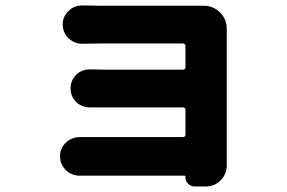

<svg xmlns="http://www.w3.org/2000/svg" viewBox="-20 -590 1040 695"><path d="M800.8 8.8Q800.8 40 778.8 62.5Q756.8 85 725.6 85H684.6Q670.9 85 660.6 74.7Q650.4 64.5 651.4 49.8Q651.4 45.9 647.5 45.9H285.2Q278.3 45.9 270.5 45.9Q269.5 45.9 268.6 45.9Q240.2 45.9 218.8 26.4Q197.3 4.9 197.3 -24.4Q197.3 -53.7 218.8 -74.2Q240.2 -93.8 269.5 -93.8Q269.5 -93.8 270.5 -93.8Q278.3 -93.8 286.1 -93.8H641.6Q651.4 -93.8 651.4 -103.5V-191.4Q651.4 -201.2 641.6 -201.2H356.4Q323.2 -201.2 305.7 -201.2Q305.7 -201.2 305.7 -201.2Q276.4 -201.2 255.9 -220.7Q235.4 -241.2 235.4 -270Q235.4 -298.8 255.9 -319.3Q276.4 -338.9 304.7 -338.9Q305.7 -338.9 305.7 -338.9Q331.1 -337.9 356.4 -337.9H641.6Q651.4 -337.9 651.4 -347.7V-422.9Q651.4 -432.6 641.6 -432.6H342.8Q315.4 -432.6 279.3 -431.6Q278.3 -431.6 277.3 -431.6Q249 -431.6 228.5 -451.2Q207 -471.7 207 -502Q207 -530.3 228.5 -550.8Q249 -570.3 276.4 -570.3Q278.3 -570.3 279.3 -570.3Q313.5 -569.3 342.8 -569.3H716.8Q752 -569.3 776.4 -544.9Q800.8 -520.5 800.8 -486.3Z"/></svg>

Font: Gen Jyuu GothicX Heavy
Style: Bold
Weight: 900
Designer: [Source Han Sans]
Ryoko NISHIZUKA  (kana & ideographs); Paul D. Hunt (Latin, Greek & Cyrillic); Wenlong ZHANG  (bopomofo
Version: Version 1.002.20150607